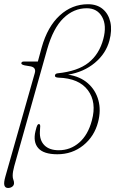

<svg xmlns="http://www.w3.org/2000/svg" viewBox="-29 -738 558 931"><path d="M-2.5 116.5 139.5 -383Q147.5 -410 120.5 -416L90.5 -421Q73 -425 74.5 -432Q76 -439.5 85.5 -439.5H154.5L173 -507.5Q201.5 -609 260.8 -663.2Q320 -717.5 397.5 -717.5Q441.5 -717.5 469.2 -694.2Q497 -671 506 -631Q515 -591 501.5 -541Q484.5 -478 430.8 -433.2Q377 -388.5 301 -376Q359 -367.5 396.8 -334.5Q434.5 -301.5 448 -252.2Q461.5 -203 446.5 -146Q428.5 -76.5 374.8 -33.2Q321 10 249 10Q182.5 10 156.5 -19.8Q130.5 -49.5 143 -102Q148.5 -125 152 -130.8Q155.5 -136.5 159 -136.5Q166 -136.5 166 -126L164.5 -101Q162 -58.5 186 -34Q210 -9.5 256 -9.5Q312.5 -9.5 355.2 -46.8Q398 -84 416.5 -154Q440.5 -242.5 397.2 -300.5Q354 -358.5 254 -361.5Q235.5 -362.5 237.5 -372.5Q239 -381 250 -382.5Q348 -392.5 400.2 -434Q452.5 -475.5 472 -549Q489.5 -614.5 466 -656.2Q442.5 -698 391.5 -698Q328.5 -698 278.8 -650Q229 -602 199.5 -498.5L40 68Q32.5 95 32.5 114Q32.5 126 35.8 133.5Q39 141 39 150Q39 160.5 30.5 167Q22 173.5 10 173.5Q-4 173.5 -7.8 160.5Q-11.5 147.5 -2.5 116.5Z"/></svg>

Font: Fraunces 72pt Soft Thin
Style: Italic
Weight: 100
Italic angle: -16°
Version: Version 1.000;[0bf87f6ff]